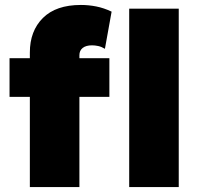

<svg xmlns="http://www.w3.org/2000/svg" viewBox="-20 -755 804 775"><path d="M100.5 0V-543Q100.5 -630 153.2 -682.5Q206 -735 306.5 -735Q337.5 -735 368.2 -729Q399 -723 430.5 -708L403.5 -558Q389.5 -566.5 376.5 -569.2Q363.5 -572 351.5 -572Q327 -572 313.8 -561.5Q300.5 -551 300.5 -532V-520H421.5V-364H300.5V0ZM18.5 -364V-520H116.5V-364ZM501.5 0V-720H701.5V0Z"/></svg>

Font: Geologica Black
Style: Regular
Weight: 900
Designer: Sindre Bremnes, Frode Helland
Foundry: Monokrom Skriftforlag AS
Version: Version 1.010;gftools[0.9.28]